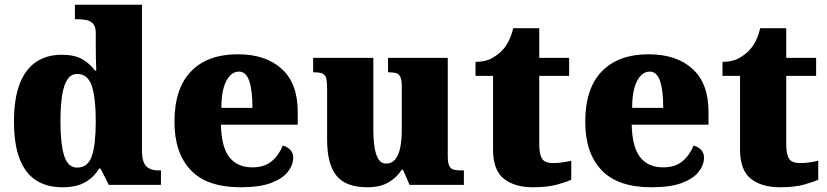

<svg xmlns="http://www.w3.org/2000/svg" viewBox="-20 -780 3490 810"><path d="M243 10Q178 10 132.5 -19Q87 -48 63 -109.5Q39 -171 39 -267Q39 -364 63 -426Q87 -488 132 -518.5Q177 -549 240 -549Q295 -549 327.5 -530Q360 -511 381 -482H386Q385 -505 384.5 -536Q384 -567 384 -596V-641Q384 -667 373 -679.5Q362 -692 344 -695.5Q326 -699 304 -699H296V-760H579V-143Q579 -112 587 -94Q595 -76 611 -68.5Q627 -61 651 -61H659V0H439L404 -69H398Q376 -32 339 -11Q302 10 243 10ZM305 -73Q351 -73 367.5 -121.5Q384 -170 384 -270Q384 -365 367.5 -416.5Q351 -468 306 -468Q280 -468 264.5 -445Q249 -422 242 -377.5Q235 -333 235 -269Q235 -171 251 -122Q267 -73 305 -73Z M995 10Q853 10 784.5 -62.5Q716 -135 716 -266Q716 -407 786 -479Q856 -551 983 -551Q1101 -551 1168.5 -489.5Q1236 -428 1236 -309V-254H912Q914 -160 947.5 -117Q981 -74 1045 -74Q1096 -74 1126.5 -100Q1157 -126 1173 -166Q1192 -161 1204.5 -148Q1217 -135 1217 -115Q1217 -85 1195 -56Q1173 -27 1124.5 -8.5Q1076 10 995 10ZM1045 -325Q1045 -399 1031.5 -438.5Q1018 -478 988 -478Q956 -478 935 -439Q914 -400 914 -325Z M1530 10Q1438 10 1399 -39.5Q1360 -89 1360 -189V-402Q1360 -431 1357 -446.5Q1354 -462 1342.5 -468.5Q1331 -475 1305 -475H1301V-536H1555V-234Q1555 -192 1560 -159.5Q1565 -127 1576.5 -108.5Q1588 -90 1609 -90Q1633 -90 1647.5 -107.5Q1662 -125 1668.5 -157.5Q1675 -190 1675 -235V-417Q1675 -444 1668.5 -456.5Q1662 -469 1650 -472Q1638 -475 1621 -475H1617V-536H1869V-121Q1869 -93 1875.5 -80Q1882 -67 1895 -64Q1908 -61 1925 -61H1937V0H1708L1680 -64H1675Q1653 -30 1618 -10Q1583 10 1530 10Z M2228 10Q2151 10 2105.5 -26Q2060 -62 2060 -150V-460H1986V-519Q2029 -519 2057 -535.5Q2085 -552 2099 -568Q2113 -582 2125.5 -606Q2138 -630 2145 -661H2255V-536H2381V-460H2255V-170Q2255 -130 2266.5 -111Q2278 -92 2314 -92Q2334 -92 2354 -95Q2374 -98 2390 -102V-22Q2372 -13 2331 -1.5Q2290 10 2228 10Z M2728 10Q2586 10 2517.5 -62.5Q2449 -135 2449 -266Q2449 -407 2519 -479Q2589 -551 2716 -551Q2834 -551 2901.5 -489.5Q2969 -428 2969 -309V-254H2645Q2647 -160 2680.5 -117Q2714 -74 2778 -74Q2829 -74 2859.5 -100Q2890 -126 2906 -166Q2925 -161 2937.5 -148Q2950 -135 2950 -115Q2950 -85 2928 -56Q2906 -27 2857.5 -8.5Q2809 10 2728 10ZM2778 -325Q2778 -399 2764.5 -438.5Q2751 -478 2721 -478Q2689 -478 2668 -439Q2647 -400 2647 -325Z M3270 10Q3193 10 3147.5 -26Q3102 -62 3102 -150V-460H3028V-519Q3071 -519 3099 -535.5Q3127 -552 3141 -568Q3155 -582 3167.5 -606Q3180 -630 3187 -661H3297V-536H3423V-460H3297V-170Q3297 -130 3308.5 -111Q3320 -92 3356 -92Q3376 -92 3396 -95Q3416 -98 3432 -102V-22Q3414 -13 3373 -1.5Q3332 10 3270 10Z"/></svg>

Font: Noto Serif Khmer Black
Style: Regular
Weight: 900
Version: Version 2.003